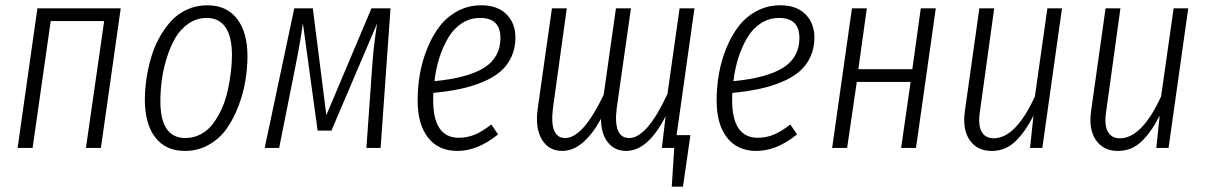

<svg xmlns="http://www.w3.org/2000/svg" viewBox="-20 -554 4517 719"><path d="M301.8 0 370.1 -475.1H169.9L102.1 0H45.9L120.1 -522.9H432.1L357.9 0Z M672.4 11.2Q600.1 11.2 561.3 -39.6Q522.5 -90.3 522.5 -180.2Q522.5 -217.8 528.1 -256.8Q533.7 -295.9 545.2 -336.2Q556.6 -376.5 575.9 -411.6Q595.2 -446.8 620.1 -474.4Q645 -502 680.2 -518.1Q715.3 -534.2 756.3 -534.2Q828.6 -534.2 867.7 -483.6Q906.7 -433.1 906.7 -344.2Q906.7 -298.8 898.9 -251.7Q891.1 -204.6 873 -157Q855 -109.4 828.9 -72.3Q802.7 -35.2 762.2 -12Q721.7 11.2 672.4 11.2ZM674.3 -37.1Q706.1 -37.1 733.2 -52Q760.3 -66.9 778.8 -92.3Q797.4 -117.7 811.3 -148.9Q825.2 -180.2 833 -216.1Q840.8 -252 844.7 -284.7Q848.6 -317.4 848.6 -348.1Q848.6 -416.5 824.5 -451.7Q800.3 -486.8 754.4 -486.8Q716.3 -486.8 685.5 -465.3Q654.8 -443.8 635.7 -410.6Q616.7 -377.4 603.8 -334.7Q590.8 -292 585.7 -252.2Q580.6 -212.4 580.6 -174.8Q580.6 -37.1 674.3 -37.1Z M1442.4 -522.9 1405.3 0H1352.1L1374 -309.1Q1378.9 -379.9 1392.1 -465.8L1221.2 -64.9H1169.4L1114.3 -466.8Q1103.5 -389.2 1086.4 -306.2L1025.4 0H971.2L1082 -522.9H1151.4L1202.1 -123L1371.1 -522.9Z M1910.2 -413.1Q1910.2 -373 1895 -340.6Q1879.9 -308.1 1853.3 -285.6Q1826.7 -263.2 1787.4 -246.8Q1748 -230.5 1703.1 -220.9Q1658.2 -211.4 1603 -206.1Q1602.1 -197.3 1602.1 -179.2Q1602.1 -38.1 1698.2 -38.1Q1730.5 -38.1 1759 -50.3Q1787.6 -62.5 1819.8 -87.9L1845.2 -50.8Q1769 11.2 1692.9 11.2Q1622.1 11.2 1583 -38.6Q1543.9 -88.4 1543.9 -178.2Q1543.9 -228.5 1552.7 -278.1Q1561.5 -327.6 1580.6 -374.3Q1599.6 -420.9 1627 -456.3Q1654.3 -491.7 1694.3 -512.9Q1734.4 -534.2 1782.2 -534.2Q1843.3 -534.2 1876.7 -500.5Q1910.2 -466.8 1910.2 -413.1ZM1777.8 -486.8Q1740.2 -486.8 1709.5 -466.8Q1678.7 -446.8 1658.4 -412.4Q1638.2 -377.9 1625.2 -337.2Q1612.3 -296.4 1606.9 -250Q1732.4 -262.2 1793.2 -300.5Q1854 -338.9 1854 -412.1Q1854 -486.8 1777.8 -486.8Z M2580.6 -522.9 2513.7 -47.9H2565.4L2537.6 145H2495.6L2504.9 0H2458.5L2472.7 -119.1Q2406.7 11.2 2324.7 11.2Q2282.2 11.2 2256.6 -20.5Q2231 -52.2 2230.5 -108.9Q2164.1 11.2 2085.4 11.2Q2034.7 11.2 2009 -32Q1983.4 -75.2 1993.7 -147.9L2046.9 -522.9H2102.5L2050.8 -149.9Q2036.6 -37.1 2096.7 -37.1Q2163.1 -37.1 2240.7 -199.2L2286.6 -522.9H2342.8L2289.6 -149.9Q2275.4 -37.1 2336.4 -37.1Q2402.8 -37.1 2479.5 -202.1L2524.9 -522.9Z M3029.8 -413.1Q3029.8 -373 3014.6 -340.6Q2999.5 -308.1 2972.9 -285.6Q2946.3 -263.2 2907 -246.8Q2867.7 -230.5 2822.8 -220.9Q2777.8 -211.4 2722.7 -206.1Q2721.7 -197.3 2721.7 -179.2Q2721.7 -38.1 2817.9 -38.1Q2850.1 -38.1 2878.7 -50.3Q2907.2 -62.5 2939.5 -87.9L2964.8 -50.8Q2888.7 11.2 2812.5 11.2Q2741.7 11.2 2702.6 -38.6Q2663.6 -88.4 2663.6 -178.2Q2663.6 -228.5 2672.4 -278.1Q2681.2 -327.6 2700.2 -374.3Q2719.2 -420.9 2746.6 -456.3Q2773.9 -491.7 2814 -512.9Q2854 -534.2 2901.9 -534.2Q2962.9 -534.2 2996.3 -500.5Q3029.8 -466.8 3029.8 -413.1ZM2897.5 -486.8Q2859.9 -486.8 2829.1 -466.8Q2798.3 -446.8 2778.1 -412.4Q2757.8 -377.9 2744.9 -337.2Q2731.9 -296.4 2726.6 -250Q2852.1 -262.2 2912.8 -300.5Q2973.6 -338.9 2973.6 -412.1Q2973.6 -486.8 2897.5 -486.8Z M3354.5 0 3390.1 -247.1H3188.5L3152.3 0H3096.2L3170.4 -522.9H3226.1L3194.3 -294.9H3396.5L3428.2 -522.9H3484.4L3410.2 0Z M3693.4 11.2Q3639.2 11.2 3611.3 -29.3Q3583.5 -69.8 3593.3 -138.2L3647.5 -522.9H3703.1L3649.4 -134.8Q3642.1 -85.4 3656 -60.8Q3669.9 -36.1 3701.2 -36.1Q3783.2 -36.1 3855.5 -192.9L3902.3 -522.9H3957L3883.3 0H3837.4L3850.1 -121.1Q3818.4 -58.6 3781.5 -23.7Q3744.6 11.2 3693.4 11.2Z M4166 11.2Q4111.8 11.2 4084 -29.3Q4056.2 -69.8 4065.9 -138.2L4120.1 -522.9H4175.8L4122.1 -134.8Q4114.7 -85.4 4128.7 -60.8Q4142.6 -36.1 4173.8 -36.1Q4255.9 -36.1 4328.1 -192.9L4375 -522.9H4429.7L4356 0H4310.1L4322.8 -121.1Q4291 -58.6 4254.2 -23.7Q4217.3 11.2 4166 11.2Z"/></svg>

Font: Fira Sans Compressed Light
Style: Italic
Weight: 300
Width: 3
Italic angle: -8°
Designer: Carrois Corporate & Edenspiekermann AG
Foundry: Carrois Corporate GbR & Edenspiekermann AG
Version: Version 4.203;PS 004.203;hotconv 1.0.88;makeotf.lib2.5.64775